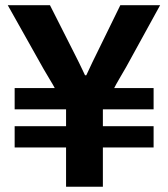

<svg xmlns="http://www.w3.org/2000/svg" viewBox="-20 -706 635 726"><path d="M229.8 0V-148.5H35.4V-228.8H229.8V-292.7H35.4V-373.1H187Q180.3 -385.9 167.6 -406.6Q154.9 -427.3 144.6 -445.5L9.3 -686.4H168.9L263.3 -499.8Q271.2 -484.8 278.3 -469.9Q285.5 -455.1 291.5 -442.5Q297.5 -429.9 301.5 -421.4H306.3Q310.5 -430.1 316.5 -443.1Q322.5 -456.1 329.7 -471.3Q336.9 -486.6 343.8 -500L435 -686.4H585.5L457 -452.5Q443.7 -429.9 431.1 -408Q418.4 -386.2 411.8 -373.1H560.8V-292.7H369V-228.8H560.8V-148.5H369V0Z"/></svg>

Font: Archivo SemiBold
Style: Regular
Weight: 600
Designer: Hector Gatti
Foundry: Omnibus-Type
Version: Version 2.001